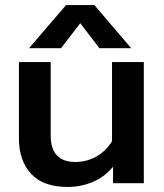

<svg xmlns="http://www.w3.org/2000/svg" viewBox="-20 -726 650 761"><path d="M242 -706H354L500 -535H374L298 -634L222 -535H95ZM55 -177V-480H181V-189Q181 -84 279 -84Q322 -84 360 -104.5Q398 -125 424 -166V-480H550V0H428V-65Q394 -24 347 -4.5Q300 15 248 15Q151 15 103 -37.5Q55 -90 55 -177Z"/></svg>

Font: Prompt Medium
Style: Regular
Weight: 500
Designer: Katatrad Team
Foundry: CadsonDemak
Version: Version 1.000